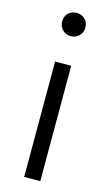

<svg xmlns="http://www.w3.org/2000/svg" viewBox="-114 -765 459 807"><g transform="rotate(15 115.5 -361.5)"><path d="M80 0V-502H150V0ZM116 -622Q94 -622 79.5 -636.5Q65 -651 65 -673Q65 -696 79.5 -709.5Q94 -723 115 -723Q136 -723 151 -709.5Q166 -696 166 -673Q166 -651 151.5 -636.5Q137 -622 116 -622Z"/></g></svg>

Font: DM Sans 16pt Light
Style: Regular
Weight: 300
Version: Version 4.004;gftools[0.9.30]